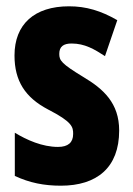

<svg xmlns="http://www.w3.org/2000/svg" viewBox="-20 -579 421 609"><path d="M358 -165C358 -252 308 -297 244 -335C175 -377 168 -387 168 -408C168 -431 181 -441 207 -441C249 -441 279 -423 313 -401L352 -515C300 -545 253 -559 199 -559C89 -559 26 -502 26 -403C26 -322 60 -270 132 -232C210 -192 212 -176 212 -154C212 -127 196 -113 164 -113C114 -113 65 -135 27 -158V-21C74 1 120 10 173 10C287 10 358 -47 358 -165Z"/></svg>

Font: Noto Sans Kannada ExtraCondensed ExtraBold
Style: Regular
Weight: 800
Width: 2
Designer: Jelle Bosma - Monotype Design Team
Foundry: Monotype Imaging Inc.
Version: Version 2.005